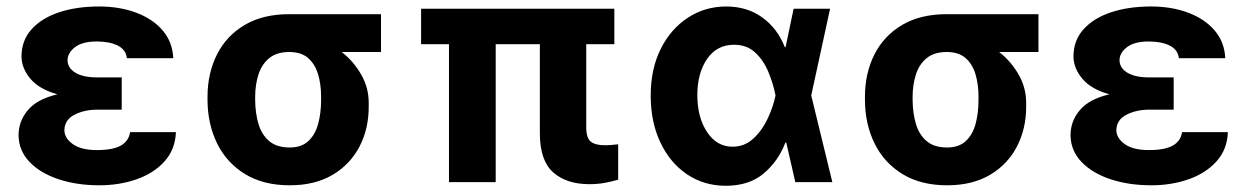

<svg xmlns="http://www.w3.org/2000/svg" viewBox="-20 -573 3920 604"><path d="M362.9 -285.9V-228H285.5Q245.7 -228 214.5 -212.2Q183.2 -196.4 182.5 -163Q183.2 -138.1 209.3 -119.5Q235.4 -100.9 284.8 -100.9Q335.6 -100.9 360.4 -115.2Q385.3 -129.6 389.2 -157.3H533.4Q531.2 -102.3 497.3 -65Q463.4 -27.7 409.4 -8.9Q355.5 9.9 292.6 9.9Q221.2 9.9 163.5 -9.4Q105.8 -28.8 72.3 -64.3Q38.7 -99.8 38.4 -148.4Q38.7 -192.5 68 -226.9Q97.3 -261.4 160.5 -276.3Q103.3 -292.3 75.6 -325.3Q47.9 -358.3 47.6 -395.6Q47.9 -446 79.4 -481Q110.8 -516 165.8 -534.3Q220.9 -552.6 291.9 -552.6Q356.2 -552.6 408.2 -533.2Q460.2 -513.8 491.5 -477.5Q522.7 -441.1 525.2 -389.9H379.3Q376.1 -416.9 350.3 -429.7Q324.6 -442.5 284.4 -442.5Q239.3 -442.5 216.1 -424.7Q192.8 -407 192.5 -383.5Q192.8 -359 217.2 -344.3Q241.5 -329.5 285.5 -329.5H362.9Z M632.8 -258.5V-269.9Q633.2 -343.4 662.8 -402Q692.5 -460.6 749.8 -494.5Q807.2 -528.4 889.9 -528.4H1178.6V-409.4H1055Q1091.6 -381 1115.9 -339Q1140.3 -296.9 1139.9 -248.6V-238.6Q1140.3 -168.7 1111.2 -112.4Q1082 -56.1 1026.5 -23.1Q970.9 9.9 891.3 9.9Q808.6 9.9 750.9 -25.4Q693.2 -60.7 663.2 -121.4Q633.2 -182.2 632.8 -258.5ZM782.7 -269.9V-258.5Q783 -217.3 793.1 -183.2Q803.3 -149.1 826.9 -129.1Q850.5 -109 891.3 -109Q928.3 -109 949.9 -129.1Q971.6 -149.1 980.8 -183.2Q990.1 -217.3 990.1 -258.5V-269.9Q990.1 -307.5 980.6 -339.3Q971.2 -371.1 949.4 -390.3Q927.6 -409.4 889.9 -409.4Q850.9 -409.4 827.2 -390.3Q803.6 -371.1 793.3 -339.3Q783 -307.5 782.7 -269.9Z M1912.6 -545.5V-433.9H1824.2V-170.8Q1824.6 -138.1 1839 -127.1Q1853.3 -116.1 1882.1 -116.1Q1894.5 -116.1 1905.5 -117.2Q1916.5 -118.3 1924.7 -119V-7.8Q1905.9 -2.1 1883.2 2.1Q1860.4 6.4 1834.2 6.4Q1762.4 6.4 1720.5 -30.5Q1678.6 -67.5 1678.3 -152.7V-433.9H1539.4V0H1392.4V-433.9H1304.7V-545.5Z M2262.1 11.4Q2193.5 11 2140.4 -25.2Q2087.4 -61.4 2057.2 -125.4Q2027 -189.3 2027 -272.7Q2027 -355.8 2058.4 -418.9Q2089.8 -481.9 2143.8 -517.2Q2197.8 -552.6 2264.6 -552.6Q2330.6 -552.6 2378.4 -517.8Q2426.1 -483 2448.9 -424.7H2451.3L2476.6 -545.5H2591.3L2532 -272.7L2598.4 0H2481.9L2453.5 -124.3H2450.6Q2428.6 -66.4 2382.5 -27.3Q2336.3 11.7 2262.1 11.4ZM2419.7 -272.7 2419.4 -274.1Q2412.3 -310 2397.2 -346.6Q2382.1 -383.2 2355.8 -407.7Q2329.5 -432.2 2289.1 -432.2Q2235.1 -432.2 2204.4 -387.6Q2173.7 -343 2173.7 -273.8Q2173.7 -203.5 2204.4 -157.5Q2235.1 -111.5 2284.4 -111.5Q2322.4 -111.5 2350.1 -137.3Q2377.8 -163 2395.1 -200.1Q2412.3 -237.2 2419.4 -271.3Z M2701 -258.5V-269.9Q2701.3 -343.4 2731 -402Q2760.7 -460.6 2818 -494.5Q2875.4 -528.4 2958.1 -528.4H3246.8V-409.4H3123.2Q3159.8 -381 3184.1 -339Q3208.5 -296.9 3208.1 -248.6V-238.6Q3208.5 -168.7 3179.3 -112.4Q3150.2 -56.1 3094.6 -23.1Q3039.1 9.9 2959.5 9.9Q2876.8 9.9 2819.1 -25.4Q2761.4 -60.7 2731.4 -121.4Q2701.3 -182.2 2701 -258.5ZM2850.9 -269.9V-258.5Q2851.2 -217.3 2861.3 -183.2Q2871.4 -149.1 2895.1 -129.1Q2918.7 -109 2959.5 -109Q2996.4 -109 3018.1 -129.1Q3039.8 -149.1 3049 -183.2Q3058.2 -217.3 3058.2 -258.5V-269.9Q3058.2 -307.5 3048.8 -339.3Q3039.4 -371.1 3017.6 -390.3Q2995.7 -409.4 2958.1 -409.4Q2919 -409.4 2895.4 -390.3Q2871.8 -371.1 2861.5 -339.3Q2851.2 -307.5 2850.9 -269.9Z M3672.2 -285.9V-228H3594.8Q3555 -228 3523.8 -212.2Q3492.5 -196.4 3491.8 -163Q3492.5 -138.1 3518.6 -119.5Q3544.7 -100.9 3594.1 -100.9Q3644.9 -100.9 3669.7 -115.2Q3694.6 -129.6 3698.5 -157.3H3842.7Q3840.6 -102.3 3806.6 -65Q3772.7 -27.7 3718.8 -8.9Q3664.8 9.9 3601.9 9.9Q3530.5 9.9 3472.8 -9.4Q3415.1 -28.8 3381.6 -64.3Q3348 -99.8 3347.7 -148.4Q3348 -192.5 3377.3 -226.9Q3406.6 -261.4 3469.8 -276.3Q3412.6 -292.3 3384.9 -325.3Q3357.2 -358.3 3356.9 -395.6Q3357.2 -446 3388.7 -481Q3420.1 -516 3475.1 -534.3Q3530.2 -552.6 3601.2 -552.6Q3665.5 -552.6 3717.5 -533.2Q3769.5 -513.8 3800.8 -477.5Q3832 -441.1 3834.5 -389.9H3688.6Q3685.4 -416.9 3659.6 -429.7Q3633.9 -442.5 3593.7 -442.5Q3548.7 -442.5 3525.4 -424.7Q3502.1 -407 3501.8 -383.5Q3502.1 -359 3526.5 -344.3Q3550.8 -329.5 3594.8 -329.5H3672.2Z"/></svg>

Font: Inter Zeller
Style: Bold
Weight: 700
Designer: Rasmus Andersson; Joe Bland
Foundry: zeller
Version: Version 3.015;git-dec3a8cb1